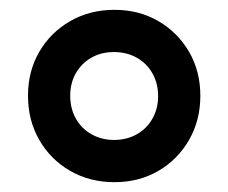

<svg xmlns="http://www.w3.org/2000/svg" viewBox="-20 -760 465 391"><path d="M213 -389Q163 -389 123 -412Q83 -435 60 -475Q37 -515 37 -565Q37 -615 60 -654.5Q83 -694 123 -717Q163 -740 213 -740Q263 -740 302.5 -717Q342 -694 365 -654.5Q388 -615 388 -565Q388 -515 365 -475Q342 -435 302.5 -412Q263 -389 213 -389ZM212 -475Q238 -475 258.5 -486.5Q279 -498 290.5 -518.5Q302 -539 302 -564Q302 -590 290.5 -610.5Q279 -631 258.5 -642.5Q238 -654 212 -654Q186 -654 166 -642.5Q146 -631 134.5 -611Q123 -591 123 -565Q123 -539 134.5 -518.5Q146 -498 166.5 -486.5Q187 -475 212 -475Z"/></svg>

Font: M PLUS 1 Thin SemiBold
Style: Regular
Weight: 600
Version: Version 1.001